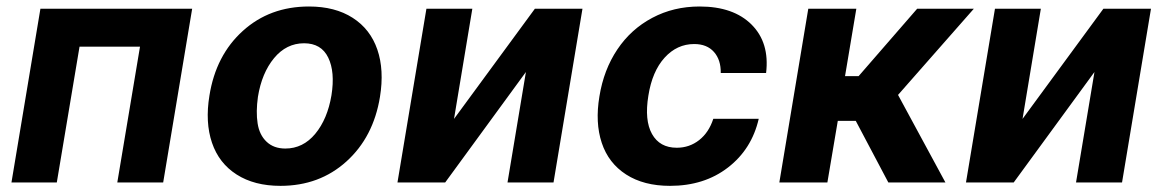

<svg xmlns="http://www.w3.org/2000/svg" viewBox="-20 -573 3650 603"><path d="M16 0 106.9 -545.5H583.5L492.5 0H348.4L419.7 -426.5H229.8L158.4 0Z M860.8 10.7Q778.8 10.7 723.2 -24.9Q667.6 -60.4 645.8 -124.6Q623.9 -188.9 637.8 -273.1Q658 -399.5 742.7 -476Q827.4 -552.6 950.3 -552.6Q1032.3 -552.6 1087.7 -517Q1143.1 -481.5 1165.1 -417.3Q1187.1 -353 1173.3 -268.5Q1152.7 -142.4 1068 -65.9Q983.3 10.7 860.8 10.7ZM876.1 -106.5Q931.8 -106.5 970.2 -152.9Q1008.5 -199.2 1021 -273.8Q1032.7 -347.3 1010.8 -392.2Q989 -437.1 935 -437.1Q879.3 -437.1 840.7 -390.4Q802.2 -343.8 790.1 -269.2Q783.4 -221.6 789.1 -185.4Q794.7 -149.1 817.3 -127.8Q839.8 -106.5 876.1 -106.5Z M1405.9 -199.6 1659.8 -545.5H1809.3L1718.4 0H1573.9L1631.7 -346.9L1378.2 0H1228.3L1319.2 -545.5H1463.4Z M2084.2 10.7Q2001.8 10.7 1946.4 -25Q1891 -60.7 1869.9 -124.3Q1848.7 -187.9 1862.6 -270.6Q1876.1 -354 1918.9 -417.8Q1961.6 -481.5 2028.6 -517Q2095.5 -552.6 2177.2 -552.6Q2283.7 -552.6 2340.6 -495.6Q2397.4 -438.6 2386 -343.8H2243.6Q2244.3 -384.9 2222.3 -409.8Q2200.3 -434.7 2160.2 -434.7Q2106.2 -434.7 2067.3 -391.9Q2028.4 -349.1 2016.3 -272.7Q2003.6 -195.3 2027.7 -152.2Q2051.8 -109 2105.5 -109Q2145.2 -109 2175.8 -133Q2206.3 -157 2220.2 -199.9H2362.9Q2340.9 -104.4 2266.3 -46.9Q2191.8 10.7 2084.2 10.7Z M2427.6 0 2518.5 -545.5H2669.4L2633.9 -333.8H2676.5L2860.4 -545.5H3038.4L2800.4 -274.9L2949.2 0H2769.9L2667.6 -193.5H2611.2L2578.5 0Z M3191.4 -199.6 3445.3 -545.5H3594.8L3503.9 0H3359.4L3417.3 -346.9L3163.7 0H3013.8L3104.8 -545.5H3248.9Z"/></svg>

Font: Karasuma Gothic
Style: Bold Italic
Weight: 700
Italic angle: 9.39998°
Designer: Rasmus Andersson / Ryoko Nishizuka
Foundry: Genbu
Version: Version 1.00